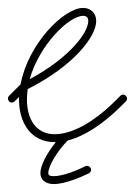

<svg xmlns="http://www.w3.org/2000/svg" viewBox="-30 -360 341 485"><path d="M106 105C132 105 172 89 194 78C198 76 200 73 200 69C200 64 196 59 190 59C188 59 187 59 186 60H185C164 71 128 85 106 85C96 85 92 83 92 77C92 60 114 22 141 -5C180 -15 227 -43 277 -93L288 -104C290 -106 291 -108 291 -111C291 -116 286 -121 281 -121C278 -121 276 -120 274 -118L263 -107C202 -46 148 -21 108 -21C61 -21 38 -59 38 -109C38 -118 39 -126 40 -135C157 -194 213 -268 213 -307C213 -326 200 -340 180 -340C131 -340 41 -249 22 -147L-7 -118C-9 -116 -10 -114 -10 -111C-10 -106 -6 -101 0 -101C3 -101 5 -102 7 -104L18 -115V-109C18 -51 47 -1 108 -1H111C89 26 72 58 72 77C72 94 85 105 106 105ZM45 -160C69 -246 144 -320 180 -320C188 -320 193 -316 193 -307C193 -278 146 -214 45 -160Z"/></svg>

Font: Mistral SingleLine Outline
Style: Regular
Weight: 300
Designer: François Chastanet, Élisa Garzelli, Anais Alves, Morgane Autin
Foundry: institut supérieur des arts et du design Toulouse / isdaT
Version: Version 1.000;Glyphs 3.3 (3337)